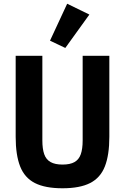

<svg xmlns="http://www.w3.org/2000/svg" viewBox="-20 -997 670 1029"><path d="M64 -698H207V-245Q207 -199 217 -170.5Q227 -142 251 -128.5Q275 -115 315 -115Q356 -115 379.5 -128.5Q403 -142 413 -170.5Q423 -199 423 -245V-698H566V-264Q566 -166 542 -105Q518 -44 463 -16Q408 12 315 12Q222 12 167 -16Q112 -44 88 -105Q64 -166 64 -264ZM459 -919 330 -740 248 -779 340 -977Z"/></svg>

Font: IBM Plex Sans Condensed
Style: Bold
Weight: 700
Width: 3
Designer: Mike Abbink, Paul van der Laan, Pieter van Rosmalen
Foundry: Bold Monday
Version: Version 3.201